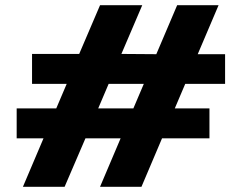

<svg xmlns="http://www.w3.org/2000/svg" viewBox="-20 -720 928 737"><path d="M103 -513V-398H236L196 -304H44V-189H147L68 -3H228L308 -189H443L364 -3H523L602 -189H784V-304H651L691 -398H844V-512H739L819 -700H660L580 -512L446 -513L526 -700H364L284 -513ZM357 -304 397 -398H532L492 -304Z"/></svg>

Font: LT Wave UI Medium
Style: Regular
Weight: 500
Designer: Daniel Lyons
Foundry: New Value
Version: Version 2.5 (Glyphs App)